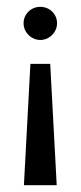

<svg xmlns="http://www.w3.org/2000/svg" viewBox="-20 -571 236 562"><path d="M147 -503C147 -530 125 -551 98 -551C71 -551 49 -530 49 -503C49 -476 72 -454 98 -454C124 -454 147 -476 147 -503ZM127 -384H69L50 -29H146Z"/></svg>

Font: Charger Static
Style: 2
Weight: 1000
Designer: Jasper
Foundry: KineticPlasma Fonts/Cannot Into Space Fonts
Version: Version 1.1